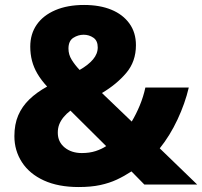

<svg xmlns="http://www.w3.org/2000/svg" viewBox="-20 -744 815 774"><path d="M319 -724Q382 -724 428.5 -705Q475 -686 501.5 -649.5Q528 -613 528 -562Q528 -496 489 -450Q450 -404 391 -369L511 -254Q529 -284 543.5 -319Q558 -354 566 -391H741Q726 -327 695.5 -262Q665 -197 624 -146L775 0H562L510 -53Q481 -34 451 -20Q421 -6 384 2Q347 10 297 10Q215 10 157 -16.5Q99 -43 68.5 -90Q38 -137 38 -195Q38 -243 53.5 -279Q69 -315 98.5 -343.5Q128 -372 170 -395Q146 -421 131 -446.5Q116 -472 109 -499Q102 -526 102 -556Q102 -607 128 -644.5Q154 -682 203 -703Q252 -724 319 -724ZM264 -298Q248 -286 236.5 -272Q225 -258 219 -243Q213 -228 213 -209Q213 -172 240.5 -149.5Q268 -127 310 -127Q341 -127 365.5 -135Q390 -143 408 -155ZM317 -604Q295 -604 275.5 -591.5Q256 -579 256 -548Q256 -524 269 -503Q282 -482 301 -462Q336 -482 355 -504.5Q374 -527 374 -553Q374 -580 356.5 -592Q339 -604 317 -604Z"/></svg>

Font: Noto Sans Thai ExtraBold
Style: Regular
Weight: 800
Version: Version 2.001